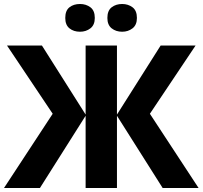

<svg xmlns="http://www.w3.org/2000/svg" viewBox="-21 -942 1015 962"><path d="M243 -372 14 -714H189L408 -368V-714H565V-368L784 -714H959L730 -372L974 0H794L565 -362V0H408V-362L179 0H-1ZM517 -852Q517 -817 538.5 -800Q560 -783 591 -783Q621 -783 643 -800Q665 -817 665 -852Q665 -889 643 -905.5Q621 -922 591 -922Q560 -922 538.5 -905.5Q517 -889 517 -852ZM306 -852Q306 -817 327 -800Q348 -783 380 -783Q410 -783 432 -800Q454 -817 454 -852Q454 -889 432 -905.5Q410 -922 380 -922Q348 -922 327 -905.5Q306 -889 306 -852Z"/></svg>

Font: Noto Sans UI Extra
Style: Regular
Weight: 800
Designer: Monotype Design Team
Foundry: Monotype Imaging Inc.
Version: Version 1.901